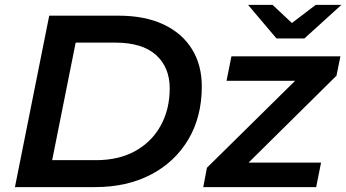

<svg xmlns="http://www.w3.org/2000/svg" viewBox="-20 -764 1414 784"><path d="M41 0 181 -700H464Q571 -700 647 -664.5Q723 -629 763.5 -564Q804 -499 804 -411Q804 -287 749 -194.5Q694 -102 596 -51Q498 0 368 0ZM193 -110H372Q466 -110 533.5 -148Q601 -186 637 -252.5Q673 -319 673 -403Q673 -489 617 -539.5Q561 -590 450 -590H289ZM810 0 825 -79 1185 -434H905L925 -534H1370L1354 -455L995 -100H1291L1271 0ZM1109 -607 993 -744H1093L1172 -670L1269 -744H1374L1223 -607Z"/></svg>

Font: Montserrat SemiBold
Style: Italic
Weight: 600
Italic angle: -11.3°
Designer: Julieta Ulanovsky
Foundry: Julieta Ulanovsky
Version: Version 9.000; ttfautohint (v1.8.4.7-5d5b)